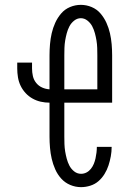

<svg xmlns="http://www.w3.org/2000/svg" viewBox="-20 -763 540 791"><path d="M314 8Q291 8 269.5 -1Q248 -10 232.5 -27Q217 -44 207.5 -65.5Q198 -87 193 -109Q188 -131 186 -154Q184 -177 184 -200V-340Q166 -340 148 -344Q130 -348 114 -357Q98 -366 85.5 -379.5Q73 -393 65 -409.5Q57 -426 54 -444.5Q51 -463 51 -481V-505H112V-481Q112 -465 115.5 -449.5Q119 -434 129 -421.5Q139 -409 153.5 -402.5Q168 -396 184 -395V-535Q184 -558 186 -581Q188 -604 193 -626Q198 -648 207.5 -669Q217 -690 232 -707.5Q247 -725 268.5 -734Q290 -743 313 -743Q336 -743 357.5 -734Q379 -725 394 -707.5Q409 -690 418.5 -669Q428 -648 433 -626Q438 -604 440 -581Q442 -558 442 -535V-340H245V-200Q245 -185 245.5 -169.5Q246 -154 248.5 -139Q251 -124 255 -109Q259 -94 266 -80.5Q273 -67 285.5 -57Q298 -47 314 -47Q326 -47 336.5 -52.5Q347 -58 354.5 -67.5Q362 -77 366.5 -88Q371 -99 373.5 -110.5Q376 -122 377.5 -134Q379 -146 379 -158H440Q440 -138 436.5 -119Q433 -100 427 -81.5Q421 -63 410.5 -46Q400 -29 385.5 -16.5Q371 -4 352 2Q333 8 314 8ZM381 -395V-535Q381 -550 380.5 -565.5Q380 -581 377.5 -596Q375 -611 371 -626Q367 -641 360 -654.5Q353 -668 340.5 -678Q328 -688 313 -688Q298 -688 285.5 -678Q273 -668 266 -654.5Q259 -641 255 -626Q251 -611 248.5 -596Q246 -581 245.5 -565.5Q245 -550 245 -535V-395Z"/></svg>

Font: Iosevka Term Light
Style: Regular
Weight: 300
Monospace: yes
Designer: Belleve Invis
Foundry: Belleve Invis
Version: Version 9.0.1; ttfautohint (v1.8.3)